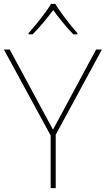

<svg xmlns="http://www.w3.org/2000/svg" viewBox="-20 -1035 545 989"><path d="M265 -1015H243C219 -974 164 -905 127 -864V-858H148C185 -895 226 -945 254 -983C282 -945 321 -895 358 -858H379V-864C342 -905 289 -974 265 -1015ZM253 -367 30 -780H0L241 -337V-66H267V-341L505 -780H475Z"/></svg>

Font: Noto Sans Malayalam UI Thin
Style: Regular
Weight: 100
Designer: Jelle Bosma - Monotype Design Team
Foundry: Monotype Imaging Inc.
Version: Version 2.104